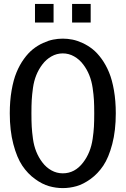

<svg xmlns="http://www.w3.org/2000/svg" viewBox="-20 -940 640 978"><path d="M441.9 -825.2H347.2V-919.9H441.9ZM252.9 -825.2H158.2V-919.9H252.9ZM460 -362.8Q460 -402.8 458.5 -429.9Q457 -457 451.9 -492.2Q446.8 -527.3 434.8 -557.1Q422.9 -586.9 403.8 -611.8Q384.3 -637.7 357.4 -652.8Q330.6 -668 299.8 -668Q269 -668 242.2 -652.8Q215.3 -637.7 195.8 -611.8Q176.8 -586.9 164.8 -557.1Q152.8 -527.3 147.9 -491.9Q143.1 -456.5 141.6 -429.9Q140.1 -403.3 140.1 -362.8Q140.1 -321.8 141.6 -294.9Q143.1 -268.1 147.9 -232.7Q152.8 -197.3 164.8 -167.5Q176.8 -137.7 195.8 -112.8Q215.3 -86.9 242.2 -72Q269 -57.1 299.8 -57.1Q361.8 -57.1 403.8 -112.8Q422.9 -137.7 434.8 -167.5Q446.8 -197.3 451.9 -232.4Q457 -267.6 458.5 -294.9Q460 -322.3 460 -362.8ZM569.8 -362.8Q569.8 -274.9 551.8 -206.1Q533.7 -137.2 506.1 -96.2Q478.5 -55.2 441.4 -28.3Q404.3 -1.5 369.6 8.3Q335 18.1 299.8 18.1Q264.6 18.1 230 8.3Q195.3 -1.5 158.2 -28.3Q121.1 -55.2 93.5 -96.2Q65.9 -137.2 47.9 -206.1Q29.8 -274.9 29.8 -362.8Q29.8 -425.8 39.1 -479.5Q48.3 -533.2 64.2 -571.5Q80.1 -609.9 102.1 -640.1Q124 -670.4 147.9 -689.5Q171.9 -708.5 199 -720.9Q226.1 -733.4 250.7 -738.3Q275.4 -743.2 299.8 -743.2Q324.2 -743.2 348.9 -738.3Q373.5 -733.4 400.6 -720.9Q427.7 -708.5 451.7 -689.5Q475.6 -670.4 497.6 -640.1Q519.5 -609.9 535.4 -571.5Q551.3 -533.2 560.5 -479.5Q569.8 -425.8 569.8 -362.8Z"/></svg>

Font: Aurulent Sans Mono
Style: Regular
Weight: 400
Monospace: yes
Version: Version 2007.05.04